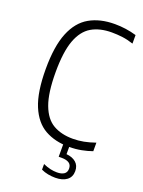

<svg xmlns="http://www.w3.org/2000/svg" viewBox="-174 -827 825 1110"><g transform="rotate(20 238.5 -272.5)"><path d="M326.5 9Q240 9 177.2 -26.2Q114.5 -61.5 80.2 -144Q46 -226.5 46 -369Q46 -508.5 80 -592Q114 -675.5 178.5 -712.2Q243 -749 334 -749Q401.5 -749 467 -730V-677.5Q431 -689.5 398.8 -693.5Q366.5 -697.5 333.5 -697.5Q260 -697.5 209.2 -667.8Q158.5 -638 132.2 -566.8Q106 -495.5 106 -371Q106 -243 132.8 -171.5Q159.5 -100 209.5 -71.2Q259.5 -42.5 330 -42.5Q364.5 -42.5 397 -48.8Q429.5 -55 467 -68V-15.5Q438 -5 402.2 2Q366.5 9 326.5 9ZM312 204Q290 204 267.5 199.8Q245 195.5 225 186V151.5Q250 162.5 270.8 167Q291.5 171.5 310.5 171.5Q338 171.5 354 161Q370 150.5 370 127.5Q370 104 353.8 93.5Q337.5 83 309.5 83H290V-10H327.5V53.5Q364 56.5 386.2 75.5Q408.5 94.5 408.5 128.5Q408.5 165 382.5 184.5Q356.5 204 312 204Z"/></g></svg>

Font: Encode Sans Condensed Condensed Light
Style: Regular
Weight: 300
Width: 3
Designer: Multiple Designers
Foundry: Impallari Type
Version: Version 3.000; ttfautohint (v1.8.3) -l 8 -r 50 -G 200 -x 14 